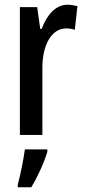

<svg xmlns="http://www.w3.org/2000/svg" viewBox="-20 -663 359 811"><path d="M265 -643C215 -643 178 -600 156 -541H150L137 -633H64V-93H159V-373C158 -472 197 -543 260 -543C272 -543 286 -541 296 -537L307 -637C291 -641 278 -643 265 -643ZM180 -22V-32H85C80 9 65 81 55 117V128H112C138 86 165 27 180 -22Z"/></svg>

Font: Noto Sans Kannada UI ExtraCondensed Medium
Style: Regular
Weight: 500
Width: 2
Designer: Jelle Bosma - Monotype Design Team
Foundry: Monotype Imaging Inc.
Version: Version 2.005